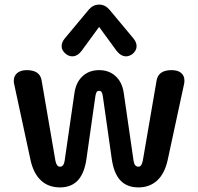

<svg xmlns="http://www.w3.org/2000/svg" viewBox="-20 -805 862 835"><path d="M113 -108 41 -442Q40 -446 40 -454Q40 -475 55 -487.5Q70 -500 96 -500Q154 -500 161 -455L221 -106Q226 -80 241 -80Q257 -80 261 -105L304 -402Q311 -448 339.5 -474Q368 -500 411 -500Q454 -500 482.5 -474Q511 -448 518 -402L561 -105Q565 -80 582 -80Q596 -80 601 -106L661 -455Q669 -500 726 -500Q753 -500 767.5 -488Q782 -476 782 -455Q782 -446 781 -442L709 -108Q696 -50 663.5 -20Q631 10 582 10Q532 10 503.5 -20.5Q475 -51 466 -114L427 -388Q425 -400 421.5 -405Q418 -410 411 -410Q404 -410 400.5 -405Q397 -400 395 -388L356 -114Q347 -51 318.5 -20.5Q290 10 241 10Q191 10 158.5 -20Q126 -50 113 -108ZM248 -604Q248 -621 261 -637L366 -763Q385 -785 411 -785Q437 -785 456 -763L561 -637Q574 -621 574 -604Q574 -585 556 -570Q542 -560 528 -560Q506 -560 487 -584L411 -688L335 -584Q317 -560 294 -560Q280 -560 267 -570Q248 -585 248 -604Z"/></svg>

Font: Kodchasan SemiBold
Style: Regular
Weight: 600
Version: Version 1.000; ttfautohint (v1.6)